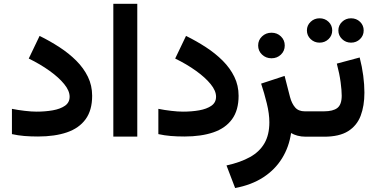

<svg xmlns="http://www.w3.org/2000/svg" viewBox="-20 -707 1946 993"><path d="M169.1 -129.6Q142.9 -129.6 108.2 -133.7Q73.5 -137.7 41.7 -144.1V-13.4Q72.7 -6.5 105.7 -3.7Q138.7 -1 176.4 -1Q263.3 -1 326 -22.4Q388.7 -43.8 422.7 -90.3Q456.6 -136.7 456.6 -211.7Q456.6 -264.8 434.7 -309.8Q412.8 -354.7 374.7 -392.9Q336.6 -431 287.6 -462.9Q238.7 -494.7 184.8 -521.3L128.7 -404.2Q188.7 -374.9 236.4 -340.6Q284.2 -306.4 312.1 -272Q340.1 -237.7 340.1 -206.9Q340.1 -176.7 315.9 -160Q291.8 -143.3 252.7 -136.4Q213.7 -129.6 169.1 -129.6Z M690 -687.2H566.1V-0.5H690Z M926.4 -129.6Q900.2 -129.6 865.5 -133.7Q830.8 -137.7 799 -144.1V-13.4Q830 -6.5 863.1 -3.7Q896.1 -1 933.8 -1Q1020.6 -1 1083.3 -22.4Q1146.1 -43.8 1180 -90.3Q1214 -136.7 1214 -211.7Q1214 -264.8 1192 -309.8Q1170.1 -354.7 1132 -392.9Q1093.9 -431 1044.9 -462.9Q996 -494.7 942.1 -521.3L886 -404.2Q946 -374.9 993.7 -340.6Q1041.5 -306.4 1069.4 -272Q1097.4 -237.7 1097.4 -206.9Q1097.4 -176.7 1073.2 -160Q1049.1 -143.3 1010.1 -136.4Q971 -129.6 926.4 -129.6Z M1315.1 -471.7Q1315.1 -443.8 1335.2 -424.7Q1355.2 -405.6 1384.2 -405.6Q1413.1 -405.6 1432.9 -424.6Q1452.7 -443.6 1452.7 -471.6Q1452.7 -499.6 1432.9 -518.7Q1413.2 -537.8 1384.2 -537.8Q1355.3 -537.8 1335.2 -518.7Q1315.1 -499.7 1315.1 -471.7ZM1561.7 0H1574.7V-131.2H1556.3Q1523.6 -131.2 1506.2 -151.6Q1488.7 -172 1479.9 -205.4L1451.9 -314.4L1330.5 -274.5Q1346.6 -226.5 1359.8 -172.7Q1373.1 -118.8 1373.1 -74.5Q1373.1 -10.1 1347.8 33.8Q1322.5 77.8 1273 105.3Q1223.6 132.9 1151.4 148.7L1196.1 265.5Q1280.6 249.7 1341.5 210.2Q1402.4 170.6 1438.7 111.8Q1475 53 1485.4 -19.1Q1498.8 -10.8 1518.3 -5.4Q1537.9 0 1561.7 0Z M1555.7 -131.2V0H1612.8V-131.2ZM1730 -549.6Q1730 -523.3 1749.2 -504.9Q1768.3 -486.4 1795.4 -486.4Q1823.1 -486.4 1842 -504.8Q1860.9 -523.1 1860.9 -549.6Q1860.9 -576 1842.1 -594.2Q1823.2 -612.4 1795.5 -612.4Q1768.4 -612.4 1749.2 -594.1Q1730 -575.9 1730 -549.6ZM1567.3 -549.6Q1567.3 -523.3 1586.4 -504.9Q1605.6 -486.4 1632.6 -486.4Q1660.3 -486.4 1679.2 -504.8Q1698.2 -523.1 1698.2 -549.6Q1698.2 -576 1679.3 -594.2Q1660.5 -612.4 1632.8 -612.4Q1605.6 -612.4 1586.5 -594.1Q1567.3 -575.9 1567.3 -549.6ZM1656.2 0Q1734.7 0 1780.2 -28.5Q1825.7 -57 1845.2 -108.1Q1864.7 -159.3 1864.7 -227.9Q1864.7 -269.7 1858.6 -315.8Q1852.6 -361.9 1840.2 -409.7L1722 -378Q1735.9 -325.1 1741.6 -282.2Q1747.3 -239.4 1747.3 -212.4Q1747.3 -166.2 1724.9 -148.7Q1702.5 -131.2 1655.3 -131.2H1602.2V0Z"/></svg>

Font: Vazirmatn RD NL
Style: Regular
Weight: 400
Designer: Saber Rastikerdar
Foundry: Saber Rastikerdar
Version: Version 32.101